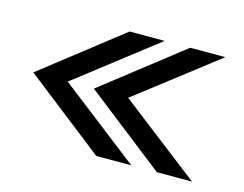

<svg xmlns="http://www.w3.org/2000/svg" viewBox="-67 -556 784 617"><g transform="rotate(15 325.0 -247.0)"><path d="M295 -40H411.5L144.5 -247L411.5 -454H295L30 -247ZM496.5 -40H613.5L345.5 -247L613.5 -454H496.5L231.5 -247Z"/></g></svg>

Font: Anybody Expanded
Style: Regular
Weight: 400
Width: 7
Version: Version 1.113;gftools[0.9.25]